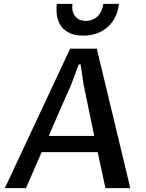

<svg xmlns="http://www.w3.org/2000/svg" viewBox="-20 -965 751 985"><path d="M481 -184.6H193.8L113.3 0H4.9L339.8 -715.3H476.6L648.4 0H521ZM463.4 -267.6 408.7 -532.2 393.6 -634.3H383.8L345.7 -532.2Q315.9 -465.8 287.4 -400.1Q258.8 -334.5 230 -267.6ZM420.9 -857.9Q439 -857.9 454.3 -864.3Q469.7 -870.6 481.4 -882.1Q493.2 -893.6 500.5 -909.7Q507.8 -925.8 510.3 -945.3H590.3Q585.9 -908.2 571.3 -878.2Q556.6 -848.1 533 -826.9Q509.3 -805.7 477.5 -793.9Q445.8 -782.2 407.2 -782.2Q368.7 -782.2 341.1 -793.9Q313.5 -805.7 296.6 -826.9Q279.8 -848.1 273.4 -878.4Q267.1 -908.7 271.5 -945.3H351.6Q346.7 -905.8 365.5 -881.8Q384.3 -857.9 420.9 -857.9Z"/></svg>

Font: Proza Libre
Style: Medium Italic
Weight: 500
Designer: Jasper de Waard
Foundry: Jasper de Waard
Version: Version 1.000; ttfautohint (v1.4.1.8-43bc)